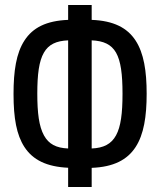

<svg xmlns="http://www.w3.org/2000/svg" viewBox="-20 -749 642 769"><path d="M252.9 0H347.2V-76.7C435.1 -80.1 489.7 -108.9 522.9 -159.7C556.2 -210.4 567.4 -283.2 567.4 -373.5C567.4 -463.9 556.2 -536.1 522.9 -586.9C489.7 -637.7 435.1 -666 347.2 -669.4V-729H252.9V-669.4C165.5 -666 111.3 -638.2 78.1 -586.9C44.9 -536.1 34.2 -464.4 34.2 -372.6C34.2 -274.9 46.4 -209 77.6 -160.6C111.8 -107.9 167.5 -81.1 252.9 -77.1ZM252.9 -154.3C205.1 -156.2 175.3 -171.9 156.2 -206.5C136.2 -242.7 129.4 -296.4 129.4 -374C129.4 -451.2 136.2 -504.4 155.8 -538.1C174.8 -571.3 205.6 -585.4 252.9 -587.4ZM347.2 -154.3V-587.4C394.5 -585.4 425.8 -571.3 444.8 -538.1C463.9 -504.4 470.7 -451.7 470.7 -373.5C470.7 -295.4 463.9 -241.7 444.8 -207C425.8 -171.9 394.5 -156.2 347.2 -154.3Z"/></svg>

Font: Hack
Style: Regular
Weight: 400
Monospace: yes
Designer: Christopher Simpkins
Foundry: Christopher Simpkins
Version: Version 2.010